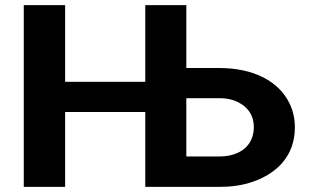

<svg xmlns="http://www.w3.org/2000/svg" viewBox="-20 -731 1232 751"><path d="M234.7 -411V-711H73V0H234.7V-293H548.2V0H837.5C883.7 0 925 -5.8 961.2 -17.5C1057.9 -48.6 1133.4 -116.9 1133.4 -233C1133.4 -266.3 1126.6 -297.2 1113 -325.5C1071.7 -411.9 974 -465 837.5 -465H708.8V-711H548.2V-411ZM708.8 -347H837.5C860.2 -347 880 -343.8 896.9 -337.5C940.3 -321.2 972.8 -288 972.8 -234C972.8 -161.3 918.9 -119 837.5 -119H708.8Z"/></svg>

Font: Asimov
Style: Wid
Weight: 500
Designer: Google
Version: Version 2.000980; 2014